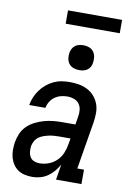

<svg xmlns="http://www.w3.org/2000/svg" viewBox="-100 -982 700 1049"><g transform="rotate(10 250.0 -457.0)"><path d="M156 8H155Q155 8 155 8Q155 8 155 8Q134 8 113 3.5Q92 -1 75.5 -12.5Q59 -24 48 -40.5Q37 -57 31.5 -77Q26 -97 26 -118.5Q26 -140 29 -161Q33 -186 43.5 -210.5Q54 -235 73 -253.5Q92 -272 116 -284Q140 -296 165 -303Q190 -310 214.5 -312.5Q239 -315 264 -315H338L345 -358Q349 -377 347 -396.5Q345 -416 334.5 -430.5Q324 -445 306 -451.5Q288 -458 268 -458Q251 -458 233 -453.5Q215 -449 199.5 -438Q184 -427 174 -410.5Q164 -394 161 -376H71Q75 -399 84 -420.5Q93 -442 107 -461Q121 -480 139.5 -495.5Q158 -511 179.5 -521Q201 -531 223.5 -534.5Q246 -538 268 -538Q295 -538 320 -533.5Q345 -529 367 -517.5Q389 -506 405 -487.5Q421 -469 429.5 -446Q438 -423 438 -397Q438 -371 434 -345L390 -80H427V0H286L300 -86Q289 -66 274 -48Q259 -30 240 -17Q221 -4 199 2Q177 8 156 8ZM181 -72Q206 -72 231 -81Q256 -90 275.5 -109Q295 -128 305 -152Q315 -176 319 -201L325 -235H264Q250 -235 235.5 -234Q221 -233 206.5 -230Q192 -227 177.5 -222Q163 -217 150.5 -208Q138 -199 130.5 -185.5Q123 -172 120 -158Q118 -142 119.5 -126Q121 -110 128.5 -97Q136 -84 150.5 -78Q165 -72 181 -72ZM306 -611Q290 -611 274.5 -616.5Q259 -622 249.5 -634.5Q240 -647 237.5 -663.5Q235 -680 238 -697Q240 -708 246 -719Q252 -730 262 -737Q272 -744 283.5 -746.5Q295 -749 306 -749Q323 -749 338 -743.5Q353 -738 362.5 -725.5Q372 -713 374.5 -696.5Q377 -680 374 -663Q373 -652 367 -641Q361 -630 351 -623Q341 -616 329.5 -613.5Q318 -611 306 -611ZM190 -848V-922H490V-848Z"/></g></svg>

Font: Iosevka Slab Medium Oblique
Style: Regular
Weight: 500
Italic angle: -9°
Monospace: yes
Designer: Belleve Invis
Foundry: Belleve Invis
Version: Version 11.1.1; ttfautohint (v1.8.3)